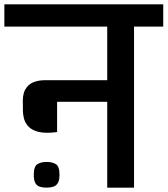

<svg xmlns="http://www.w3.org/2000/svg" viewBox="-56 -861 769 881"><path d="M436 0V-394H206V-255Q152 -248 120.5 -256Q89 -264 73.5 -281.5Q58 -299 53.5 -319Q49 -339 49 -354V-379Q46 -425 59.5 -449.5Q73 -474 97 -483.5Q121 -493 149 -493H436V-739H-36V-841H693V-739H559V0ZM157 0Q141 0 127.5 -4Q114 -8 106.5 -20.5Q99 -33 99 -59Q99 -98 116 -108Q133 -118 158 -118Q183 -118 200 -108Q217 -98 217 -59Q217 -33 209 -20.5Q201 -8 187.5 -4Q174 0 157 0Z"/></svg>

Font: Matangi
Style: Bold
Weight: 700
Designer: Prashant Pant
Foundry: The Graphic Ant
Version: Version 3.002